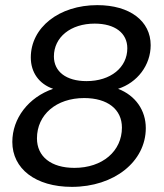

<svg xmlns="http://www.w3.org/2000/svg" viewBox="-20 -714 638 748"><path d="M260 14C424 14 548 -84 548 -215C548 -284 508 -342 440 -368C515 -392 567 -460 567 -538C567 -632 486 -694 359 -694C210 -694 100 -607 100 -490C100 -432 132 -387 187 -368C91 -335 28 -253 28 -161C28 -57 118 14 260 14ZM270 -60C179 -60 124 -104 124 -175C124 -267 199 -332 308 -332C399 -332 455 -288 455 -217C455 -125 379 -60 270 -60ZM317 -398C238 -398 190 -435 190 -494C190 -569 255 -622 349 -622C428 -622 476 -585 476 -526C476 -451 411 -398 317 -398Z"/></svg>

Font: Ronzino Oblique
Style: Italic
Weight: 400
Italic angle: -8°
Designer: Nunzio Mazzaferro
Foundry: Collletttivo
Version: Version 1.000;Glyphs 3.3 (3337)